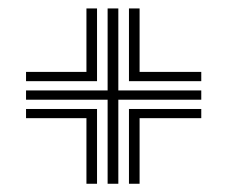

<svg xmlns="http://www.w3.org/2000/svg" viewBox="-20 -598 552 466"><path d="M241.2 -152V-356H43.2V-378.5H241.2V-577.5H267.2V-378.5H468.5V-356H267.2V-152ZM43.2 -401V-423.5H189.8V-577.5H215.5V-401ZM293 -401V-577.5H318.8V-423.5H468.5V-401ZM189.8 -152V-311.2H43.2V-333.5H215.5V-152ZM293 -152V-333.5H468.5V-311.2H318.8V-152Z"/></svg>

Font: Big Shoulders Inline Display ExtraBold
Style: Regular
Weight: 800
Designer: Patric King
Foundry: XO Type Co
Version: Version 1.000